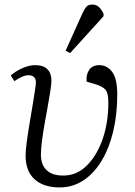

<svg xmlns="http://www.w3.org/2000/svg" viewBox="-20 -806 589 840"><path d="M241 14Q171 14 131.5 -21.5Q92 -57 92 -125Q92 -145 96.5 -180.5Q101 -216 108 -257.5Q115 -299 121.5 -338.5Q128 -378 132.5 -407Q137 -436 137 -445Q137 -462 128 -469.5Q119 -477 105 -477Q93 -477 78 -471Q63 -465 43 -451L27 -476Q49 -495 78.5 -508Q108 -521 134 -521Q170 -521 187.5 -503Q205 -485 205 -454Q205 -439 200.5 -409Q196 -379 189 -341Q182 -303 175 -263.5Q168 -224 163.5 -188.5Q159 -153 159 -129Q159 -86 183.5 -62Q208 -38 255 -38Q313 -37 357.5 -79.5Q402 -122 428 -194.5Q454 -267 454 -358Q454 -399 441.5 -413.5Q429 -428 396 -438L359 -449Q356 -479 370 -500Q384 -521 414 -521Q449 -521 471 -491Q493 -461 493 -393Q493 -306 475.5 -232Q458 -158 424.5 -102.5Q391 -47 344.5 -16.5Q298 14 241 14ZM287 -574 267 -584 339 -744Q349 -766 357.5 -776Q366 -786 384 -786Q401 -786 412 -776Q423 -766 433 -746V-735Z"/></svg>

Font: Literata 36pt Light
Style: Italic
Weight: 300
Italic angle: -2°
Designer: Latin by Veronika Burian and Jose Scaglione. Greek by Irene Vlachou. Cyrillic by Vera Evstafieva
Foundry: TypeTogether
Version: Version 3.002